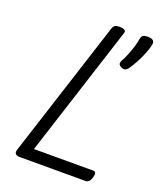

<svg xmlns="http://www.w3.org/2000/svg" viewBox="-178 -1126 1048 1240"><g transform="rotate(20 346.0 -506.5)"><path d="M109 0Q64 0 77 -40L381 -984Q386 -998 396 -1004.5Q406 -1011 428 -1011Q451 -1011 462 -1004Q473 -997 467 -981L177 -80H586Q597 -80 601 -70.5Q605 -61 599 -40Q594 -21 584 -10.5Q574 0 563 0ZM528 -768Q513 -775 509.5 -785Q506 -795 516 -813Q526 -831 538 -859.5Q550 -888 560 -920Q570 -952 575 -980Q577 -997 586 -1005Q595 -1013 620 -1013Q644 -1013 655.5 -1005Q667 -997 665 -980Q660 -950 645.5 -913.5Q631 -877 612 -841.5Q593 -806 573 -778Q568 -771 556.5 -765.5Q545 -760 528 -768Z"/></g></svg>

Font: Playwrite CA
Style: Regular
Weight: 400
Designer: Veronika Burian, José Scaglione
Foundry: TypeTogether
Version: Version 1.002